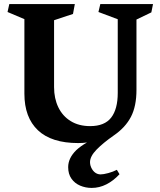

<svg xmlns="http://www.w3.org/2000/svg" viewBox="-20 -696 797 957"><path d="M429.2 -67.4Q501.5 -67.4 534.2 -109.9Q566.9 -152.3 566.9 -232.9V-600.1L470.7 -636.2L480 -675.8H742.7L734.4 -634.3L660.2 -598.6V-248Q660.2 -166.5 632.6 -113.5Q605 -60.5 547.4 -21Q494.1 16.1 461.4 49.6Q428.7 83 428.7 112.3Q428.7 129.9 438.5 146.5Q448.2 163.1 463.9 169.9Q473.1 173.3 480.5 173.3Q495.6 173.3 519.8 166.7Q543.9 160.2 562.5 150.4L575.7 172.4Q545.4 205.1 510.3 222.9Q475.1 240.7 437 240.7Q406.2 240.7 379.4 229.2Q352.5 217.8 336.2 194.6Q319.8 171.4 319.8 137.2Q319.8 91.8 360.4 52.2Q381.8 32.2 413.6 14.2Q394 17.1 369.6 17.1Q236.8 17.1 169.2 -46.6Q101.6 -110.4 101.6 -229V-600.6L17.6 -636.2L26.4 -675.8H353L343.8 -626.5L249.5 -595.2V-261.7Q249.5 -205.1 270.8 -161.1Q292 -117.2 332.5 -92.3Q373 -67.4 429.2 -67.4Z"/></svg>

Font: Vesper Libre
Style: Bold
Weight: 700
Designer: Robert Keller & Kimya Gandhi
Foundry: Mota Italic
Version: Version 1.058